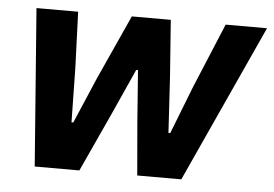

<svg xmlns="http://www.w3.org/2000/svg" viewBox="-43 -582 909 638"><g transform="rotate(5 411.5 -262.5)"><path d="M94 0 54 -525H193L200 -335L203 -157H209L274 -309L372 -525H502L516 -335L527 -150H533L595 -309L685 -525H823L583 0H436L421 -175L408 -349H402L334 -198L243 0Z"/></g></svg>

Font: Aneliza
Style: Bold Italic
Weight: 700
Italic angle: -11.31°
Designer: Mike Abbink, Paul van der Laan, Pieter van Rosmalen
Foundry: Bold Monday
Version: Version 3.0